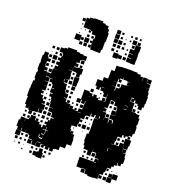

<svg xmlns="http://www.w3.org/2000/svg" viewBox="-168 -1092 1147 1246"><g transform="rotate(20 405.0 -468.5)"><path d="M276 -877H252V-878H223V-944H244V-953H270V-957H332V-947H352V-940H375V-920H385V-896H391V-836H386V-832H387V-780H381V-756H341V-757H312V-784H310V-767H292V-785H309V-828H315V-849H314V-853H288V-871H278V-859H264V-873H276ZM438 -939H464V-913H438ZM201 -936H221V-916H201ZM563 -934H579V-918H563ZM474 -933H488V-919H474ZM535 -932H547V-920H535ZM595 -932H607V-920H595ZM437 -910H465V-882H437ZM617 -760H585V-762H557V-790H584V-793H558V-819H584V-822H557V-850H583V-882H557V-910H585V-884H619V-848H617V-823H618V-789H617ZM591 -906H611V-886H591ZM474 -903H488V-889H474ZM536 -901H546V-891H536ZM207 -900H215V-892H207ZM508 -899H514V-893H508ZM438 -879H464V-853H438ZM468 -879H494V-853H468ZM562 -857V-875H580V-857ZM504 -873H518V-859H504ZM238 -863V-869H244V-863ZM209 -864V-868H213V-864ZM441 -846H461V-826H441ZM471 -846H491V-826H471ZM263 -828V-844H279V-828ZM293 -828V-844H309V-828ZM503 -844H519V-828H503ZM546 -831H536V-841H546ZM214 -833H208V-839H214ZM192 -825H230V-787H192ZM256 -821H286V-791H256ZM250 -797H232V-815H250ZM460 -815V-797H442V-815ZM294 -799V-813H308V-799ZM487 -812V-800H475V-812ZM535 -812H547V-800H535ZM464 -793H498V-759H464ZM499 -788H523V-764H499ZM282 -787V-765H260V-787ZM251 -766H231V-786H251ZM531 -786H551V-766H531ZM768 -519H759V-498H733V-519H724V-529H704V-545H696V-531H676V-551H690V-556H673V-528H703V-499H704V-470H735V-465H760V-443H768V-399H765V-385H770V-337H761V-316H740V-309H754V-293H738V-307H722V-295H710V-307H700V-287H675V-282H673V-254H651V-253H668V-230H702V-255H726V-291H766V-251H761V-226H733V-205H734V-223H758V-199H740V-197H762V-172H767V-130H756V-111H736V-128H732V-105H716V-91H703V-74H680V-68H693V-54H679V-67H676V-41H668V-19H647V-11H666V9H646V-10H644V17H617V20H575V13H552V-12H548V11H524V-13H547V-16H524V-13H488V-42H487V-80H585V-77H600V-80H585V-102H606V-106H581V-133H578V-139H554V-160H553V-134H549V-108H523V-134H519V-137H492V-159H484V-184H479V-238H490V-257H491V-315H490V-347H513V-349H494V-368H486V-351H466V-368H461V-346H435V-342H430V-317H407V-280H403V-254H374V-253H368V-230H375V-212H378V-219H394V-203H387V-201H406V-175H410V-127H381V-126H379V-98H344V-73H318V-69H308V-49H284V-67H277V-50H255V-67H245V-52H227V-70H242V-72H221V-46H191V-72H189V-48H163V-72H159V-48H133V-74H157V-78H133V-100H125V-106H101V-125H100V-107H72V-128H69V-108H43V-128H33V-174H41V-196H71V-174H72V-195H93V-203H78V-219H94V-204H99V-228H133V-204H138V-219H154V-203H139V-202H167V-175H168V-189H184V-175H193V-194H213V-203H198V-219H213V-234H225V-252H243V-258H223V-283H218V-288H193V-314H216V-316H191V-342H187V-368H183V-381H166V-401H181V-407H162V-435H181V-438H163V-460H155V-470H135V-492H152V-494H130V-467H105V-465H130V-437H111V-436H131V-406H111V-399H124V-383H111V-374H129V-353H138V-340H155V-322H138V-318H163V-284H135V-283H158V-259H134V-282H131V-256H104V-253H68V-275H67V-260H45V-281H36V-321H37V-335H30V-387H32V-415H34V-443H42V-461H36V-501H40V-520H35V-562H38V-581H36V-621H42V-645H70V-621H76V-611H96V-591H76V-581H74V-562H77V-551H96V-531H77V-527H102V-495H129V-498H103V-524H128V-559H155V-560H135V-582H154V-591H136V-611H154V-622H137V-640H154V-653H159V-670H155V-676H131V-706H155V-712H175V-722H237V-714H259V-710H285V-706H311V-676H285V-672H278V-649H259V-641H276V-621H256V-638H255V-616H277V-620H315V-582H308V-559H284V-582H277V-586H251V-612H250V-587H227V-585H250V-558H253V-524H227V-522H247V-500H227V-494H249V-468H253V-443H257V-460H275V-442H258V-435H280V-407H259V-404H279V-383H287V-400H305V-382H288V-379H314V-355H315V-372H337V-355H349V-368H363V-354H350V-352H374V-373H397V-380H398V-409H400V-432H397V-410H375V-432H369V-408H343V-434H367V-500H405V-492H427V-477H435V-492H457V-477H472V-468H487V-470H520V-522H518V-499H494V-522H487V-530H465V-549H457V-530H435V-549H424V-593H458V-619H487V-650H488V-679H510V-717H537V-720H566V-721H626V-720H655V-714H679V-704H699V-682H701V-706H731V-680H733V-704H759V-678H735V-675H760V-647H735V-646H761V-622H767V-596H771V-546H768ZM107 -700H125V-682H107ZM78 -699H94V-683H78ZM307 -672V-650H285V-672ZM138 -653V-669H154V-653ZM123 -668V-654H109V-668ZM88 -663V-659H84V-663ZM580 -661V-647H559V-640H575V-622H557V-638H551V-616H525V-615H550V-587H523V-586H551V-560H555V-582H576V-591H582V-615H609V-618H628V-620H615V-642H628V-644H609V-647H582V-661ZM102 -645H130V-617H102ZM77 -640H95V-622H77ZM304 -639V-623H288V-639ZM106 -611H126V-591H106ZM575 -592H557V-610H575ZM77 -580H95V-562H77ZM260 -565V-577H272V-565ZM111 -566V-576H121V-566ZM312 -525H310V-497H282V-525H280V-557H312ZM468 -554V-552H487V-554ZM126 -531H106V-551H126ZM274 -533H258V-549H274ZM255 -522H277V-500H255ZM406 -521H426V-501H406ZM225 -520H222V-502H225ZM711 -506V-516H721V-506ZM472 -515H480V-507H472ZM576 -495H552V-465H550V-437H530V-431H546V-411H530V-407H552V-376H581V-350H585V-372H607V-353H612V-374H609V-377H582V-405H609V-407H582V-435H609V-460H605V-468H583V-491H576ZM647 -467H668V-494H649V-492H667V-470H647ZM284 -493H308V-469H284ZM496 -471V-491H516V-471ZM576 -471H556V-491H576ZM725 -472H707V-490H725ZM752 -487V-475H740V-487ZM271 -486V-476H261V-486ZM472 -485H480V-477H472ZM420 -469V-470H405V-469ZM605 -442H587V-460H605ZM288 -459H304V-443H288ZM139 -458H153V-444H139ZM559 -458H573V-444H559ZM611 -434H610V-408H611ZM303 -428V-414H289V-428ZM141 -426H151V-416H141ZM568 -423V-419H564V-423ZM376 -381V-401H396V-381ZM556 -401H576V-381H556ZM349 -398H363V-384H349ZM331 -396V-386H321V-396ZM149 -394V-388H143V-394ZM551 -375H550V-354H551ZM522 -354V-371H518V-354ZM138 -369H154V-353H138ZM171 -356V-366H181V-356ZM377 -347H397V-349H377ZM186 -321H166V-341H186ZM438 -339H454V-323H438ZM471 -336H481V-326H471ZM184 -309V-293H168V-309ZM424 -309V-293H408V-309ZM450 -305V-297H442V-305ZM479 -304V-298H473V-304ZM459 -258H433V-284H459ZM195 -282H217V-260H195ZM186 -261H166V-281H186ZM425 -280V-262H407V-280ZM485 -262H467V-280H485ZM678 -279H694V-263H678ZM723 -264H709V-278H723ZM75 -252H97V-230H75ZM186 -231H166V-251H186ZM730 -228H731V-251H730ZM108 -233V-249H124V-233ZM694 -233H678V-249H694ZM199 -234V-248H213V-234ZM50 -235V-247H62V-235ZM140 -235V-247H152V-235ZM389 -244V-238H383V-244ZM448 -239H444V-243H448ZM650 -229V-227H667V-229ZM64 -203H48V-219H64ZM183 -218V-204H169V-218ZM643 -194H666V-195H643V-194H640V-172H643ZM222 -188H219V-168H200V-165H220V-139H223V-164H238V-167H222ZM195 -127H190V-110H195V-103H217V-110H218V-137H200V-132H217V-110H195ZM555 -132H577V-110H555ZM499 -128H513V-114H499ZM72 -75H40V-107H72ZM607 -87H608V-101H607ZM124 -83H108V-99H124ZM93 -84H79V-98H93ZM512 -97V-85H500V-97ZM530 -85V-97H542V-85ZM572 -97V-85H560V-97ZM217 -79H195V-76H217ZM65 -52H47V-70H65ZM93 -54H79V-68H93ZM122 -55H110V-67H122ZM713 -58V-64H719V-58ZM744 -59V-63H748V-59ZM700 -17H729V-48H763V-14H732V15H700ZM224 -43H248V-20H255V18H217V13H192V-15H217V-20H224ZM728 -19H704V-43H728ZM169 -24V-38H183V-24ZM273 -24H259V-38H273ZM303 -24H289V-38H303ZM92 -25H80V-37H92ZM200 -25V-37H212V-25ZM680 -25V-37H692V-25ZM59 -28H53V-34H59ZM114 -29V-33H118V-29ZM697 10H675V-12H697ZM184 7H168V-9H184ZM273 6H259V-8H273ZM120 3H112V-5H120Z"/></g></svg>

Font: Rubik-Storm
Style: Regular
Weight: 400
Designer: NaN (generative design), Hubert & Fischer (Rubik source font outlines)
Foundry: NaN, Hubert & Fischer
Version: Version 1.000